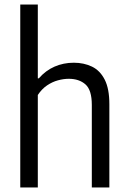

<svg xmlns="http://www.w3.org/2000/svg" viewBox="-20 -828 568 848"><path d="M69.5 0V-808H147V-482H151.5Q181.5 -516.5 221 -533.8Q260.5 -551 306 -551Q350.5 -551 386.2 -533.8Q422 -516.5 442.5 -476.2Q463 -436 463 -368V0H385.5V-364.5Q385.5 -430.5 357.5 -455.2Q329.5 -480 283.5 -480Q261 -480 236 -473.2Q211 -466.5 187.8 -450.8Q164.5 -435 147 -408.5V0Z"/></svg>

Font: Encode Sans SemiCondensed
Style: Regular
Weight: 400
Width: 4
Designer: Multiple Designers
Foundry: Impallari Type
Version: Version 3.002